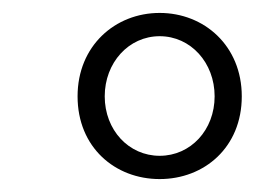

<svg xmlns="http://www.w3.org/2000/svg" viewBox="-20 -705 394 297"><path d="M227 -464C179 -464 142 -504 142 -556C142 -608 179 -649 227 -649C275 -649 312 -608 312 -556C312 -504 275 -464 227 -464ZM227 -428C296 -428 354 -477 354 -556C354 -634 296 -685 227 -685C158 -685 100 -634 100 -556C100 -477 158 -428 227 -428Z"/></svg>

Font: Source Serif 4 Variable
Style: Italic
Weight: 400
Italic angle: -12°
Designer: Frank Grießhammer
Foundry: Adobe Systems Incorporated
Version: Version 4.004;hotconv 1.0.116;makeotfexe 2.5.65601